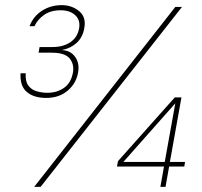

<svg xmlns="http://www.w3.org/2000/svg" viewBox="-20 -727 784 747"><path d="M160 -346Q111 -346 84 -369.5Q57 -393 60 -442H80Q78 -411 90 -394.5Q102 -378 122.5 -372Q143 -366 164 -366Q202 -366 229.5 -385.5Q257 -405 264 -446Q269 -478 250.5 -500Q232 -522 181 -522H130L134 -544H185Q226 -544 254 -563Q282 -582 288 -618Q293 -649 272.5 -668Q252 -687 216 -687Q177 -687 151.5 -669Q126 -651 114 -625H95Q109 -663 143 -685Q177 -707 220 -707Q259 -707 287.5 -684Q316 -661 308 -618Q302 -582 278.5 -560.5Q255 -539 223 -533V-532Q255 -530 272.5 -505.5Q290 -481 284 -446Q277 -403 243.5 -374.5Q210 -346 160 -346ZM113 0 662 -700H688L138 0ZM604 0 618 -79H435L439 -100L660 -348H686L641 -97H700L697 -79H638L624 0ZM460 -97H621L662 -325Z"/></svg>

Font: DM Sans 9pt Thin
Style: Italic
Weight: 250
Italic angle: -10°
Version: Version 4.004;gftools[0.9.30]